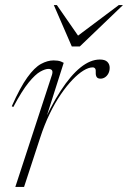

<svg xmlns="http://www.w3.org/2000/svg" viewBox="-20 -738 506 758"><path d="M185.5 -443.5Q189 -456 184.8 -461Q180.5 -466 171 -466Q158.5 -466 139 -455.2Q119.5 -444.5 93 -412Q66.5 -379.5 32.5 -315.5L26.5 -318.5Q59.5 -393 87.8 -432.2Q116 -471.5 141.8 -485.5Q167.5 -499.5 191.5 -499.5Q200.5 -499.5 207.5 -498.5Q214.5 -497.5 220.5 -495.2Q226.5 -493 231.5 -490L147.5 -226.5H139Q179.5 -318 219.2 -379.2Q259 -440.5 298 -471.8Q337 -503 374 -503Q394.5 -503 403.8 -493.8Q413 -484.5 413 -470.5Q413 -458 408 -448.2Q403 -438.5 394.8 -433Q386.5 -427.5 377 -427.5Q366 -427.5 361.8 -433.8Q357.5 -440 358 -451.5Q359 -463 355.5 -467.5Q352 -472 346 -472Q330 -472 309.5 -459.5Q289 -447 266 -423Q243 -399 219.8 -365Q196.5 -331 175.8 -288Q155 -245 138.5 -194L75 0H40.5ZM465.5 -718 295 -554.5H263.5L192.5 -718H204.5L296 -586H273L449 -718Z"/></svg>

Font: Newsreader 60pt ExtraLight
Style: Italic
Weight: 250
Italic angle: -17°
Designer: Hugues Gentile
Foundry: Production Type
Version: Version 1.003